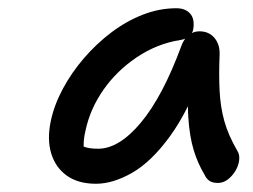

<svg xmlns="http://www.w3.org/2000/svg" viewBox="-20 -728 613 466"><path d="M213 -282Q170 -282 142.5 -301.5Q115 -321 104.5 -355Q94 -389 103 -433Q111 -472 132 -511.5Q153 -551 183.5 -586.5Q214 -622 250.5 -649.5Q287 -677 327 -692.5Q367 -708 408 -708Q430 -708 441.5 -695Q453 -682 449 -657Q447 -646 439 -639.5Q431 -633 418 -631Q361 -622 312 -589Q263 -556 231 -510Q199 -464 188 -413Q183 -393 183 -376Q183 -359 190 -331L155 -396Q170 -378 182.5 -372.5Q195 -367 218 -367Q269 -367 322 -430.5Q375 -494 420 -616Q426 -633 437.5 -642.5Q449 -652 464 -652Q487 -652 500.5 -636Q514 -620 513 -595Q511 -547 513 -507.5Q515 -468 524.5 -434Q534 -400 556 -362Q562 -353 560.5 -339.5Q559 -326 551.5 -313.5Q544 -301 533 -292.5Q522 -284 509 -284Q496 -284 488.5 -289Q481 -294 477 -303Q460 -331 450 -364Q440 -397 437 -443.5Q434 -490 442 -560L475 -561Q437 -458 392 -396.5Q347 -335 300.5 -308.5Q254 -282 213 -282Z"/></svg>

Font: Shantell Sans
Style: Italic
Weight: 400
Italic angle: -11°
Designer: Stephen Nixon, Anya Danilova, Shantell Martin
Foundry: Arrow Type
Version: Version 1.011;[c5ecc13dd]